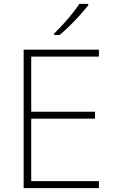

<svg xmlns="http://www.w3.org/2000/svg" viewBox="-20 -970 591 990"><path d="M490 0H102V-714H490V-678H141V-394H470V-358H141V-36H490ZM435 -942Q418 -921 393.5 -893.5Q369 -866 341 -838.5Q313 -811 288 -790H259V-797Q280 -817 305 -844.5Q330 -872 352.5 -900Q375 -928 389 -950H435Z"/></svg>

Font: Noto Sans Lao UI ExtLt
Style: Regular
Weight: 200
Designer: Monotype Design Team
Foundry: Monotype Imaging Inc.
Version: Version 2.000; ttfautohint (v1.8.4.7-5d5b)